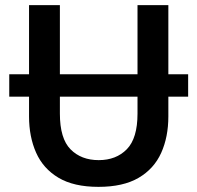

<svg xmlns="http://www.w3.org/2000/svg" viewBox="-20 -713 768 747"><path d="M363 14Q267 14 207.5 -21.5Q148 -57 120.5 -119Q93 -181 93 -260V-337H16V-424H93V-693H213V-424H515V-693H635V-424H712V-337H635V-260Q635 -180 607 -118Q579 -56 519 -21Q459 14 363 14ZM364 -90Q432 -90 473.5 -132.5Q515 -175 515 -271V-337H213V-271Q213 -174 254.5 -132Q296 -90 364 -90Z"/></svg>

Font: Ubuntu Sans SemiBold
Style: Regular
Weight: 600
Designer: Dalton Maag Ltd
Foundry: Dalton Maag Ltd
Version: Version 1.006; ttfautohint (v1.8.4.7-5d5b)